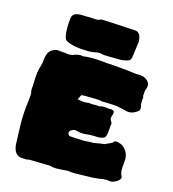

<svg xmlns="http://www.w3.org/2000/svg" viewBox="-132 -1017 1039 1150"><g transform="rotate(15 387.5 -442.0)"><path d="M324.7 24.4Q300.8 24.4 288.6 19.5Q282.7 17.6 277.3 17.6Q273.9 17.6 271 18.1L158.7 15.6Q148.4 15.6 138.7 18.6L112.8 17.6Q60.1 17.6 53.2 -50.8Q48.8 -160.6 48.8 -192.4Q48.8 -251 56.6 -310.1L62 -364.7Q62 -372.1 60.1 -379.4Q58.1 -386.7 58.1 -394Q61 -421.4 61 -447.3Q62.5 -509.3 75.2 -544.4Q81.1 -563 82.5 -582.5L85.9 -604.5Q94.7 -654.3 147 -662.1Q156.2 -662.1 167 -660.2Q181.2 -658.2 194.3 -658.2Q209 -654.8 221.7 -654.8Q239.3 -654.8 252.4 -661.1Q257.3 -664.1 271 -666.5Q280.3 -668.5 287.6 -668.5Q296.4 -668.5 305.7 -666Q328.6 -669.9 358.9 -669.9Q390.1 -669.9 429.2 -666Q439.9 -666 452.1 -663.6Q481 -663.6 587.9 -652.8Q634.8 -646 640.6 -646L654.8 -646.5Q688.5 -646.5 709 -627.9Q724.6 -614.3 724.6 -595.7Q724.6 -585.9 720.7 -575.7Q715.3 -564.9 715.3 -554.7Q715.3 -542 713.4 -529.8Q716.8 -524.9 716.8 -517.6Q716.8 -513.7 714.4 -511.7V-484.9Q714.4 -476.6 716.8 -468Q719.2 -459.5 719.2 -453.1Q719.2 -440.9 704.8 -431.2Q690.4 -421.4 678.5 -417.7Q666.5 -414.1 657.7 -414.1Q648.9 -414.1 639.6 -416Q579.6 -433.1 534.2 -433.1Q515.1 -433.1 495.6 -434.1L491.2 -433.6Q481.4 -433.6 471.2 -437.5Q454.1 -439.9 386.2 -439.9L358.4 -439.5Q356 -439.5 353.8 -436.3Q351.6 -433.1 346.9 -422.9Q342.3 -412.6 339.8 -409.2Q368.2 -402.8 383.8 -402.8Q394.5 -402.8 405.3 -404.8Q408.7 -405.8 412.6 -405.8Q420.4 -402.8 436 -402.8L453.1 -403.8Q466.3 -401.9 474.6 -401.9Q483.4 -401.9 490.7 -405.8H500.5Q517.1 -405.8 535.6 -402.8L545.4 -403.3Q569.3 -403.3 569.3 -386.2Q569.3 -378.4 565.4 -369.4Q561.5 -360.4 561.5 -352.1Q561.5 -341.3 568.8 -331.1Q573.2 -326.2 573.2 -320.3Q570.8 -306.2 570.3 -291.5Q567.9 -248 558.6 -232.4Q541.5 -221.2 517.1 -221.2Q502 -221.2 489.3 -222.2Q475.6 -221.7 467 -221.7Q458.5 -221.7 450.2 -220.7Q439 -218.8 423.3 -218.8Q400.4 -218.8 386.7 -224.6Q379.4 -226.6 372.1 -226.6Q362.3 -226.6 353.5 -220.7Q339.4 -212.9 339.4 -202.1Q339.4 -197.3 341.8 -191.9Q346.2 -184.1 351.3 -183.3Q356.4 -182.6 360.4 -182.6Q367.2 -182.6 374.5 -181.6Q381.8 -180.7 390.6 -180.7Q406.7 -180.7 418.7 -179.7Q430.7 -178.7 438.5 -178.7Q452.6 -178.7 471.7 -180.7L485.8 -181.2L488.3 -180.7Q503.4 -181.2 522.9 -185.1Q542.5 -189 565.9 -191.4Q574.2 -194.3 583.7 -199.7Q593.3 -205.1 602.1 -208.3Q610.8 -211.4 617.2 -220.7Q620.1 -224.6 627.4 -224.6Q640.6 -224.6 657.2 -217.8Q669.9 -212.4 677.7 -205.1Q708.5 -175.8 708.5 -134.8Q708 -118.7 706.1 -101.6Q704.1 -87.4 704.1 -72.3Q704.1 -50.3 713.4 -31.7Q715.3 -27.3 715.3 -23.4Q715.3 -13.2 702.6 -2.9Q686 10.7 661.1 15.6Q648.9 15.1 636.7 12.2Q622.6 13.2 613.3 13.2Q604 13.2 595.7 16.6L549.8 21Q532.2 21 496.3 22.5Q460.4 23.9 438 23.9Q421.9 23.9 404.3 21.5Q400.9 20 396 20Q386.7 20 372.6 21.5Q344.7 24.4 324.7 24.4ZM332 -703.6Q237.3 -703.6 188.5 -728.5Q168.9 -739.7 168.9 -807.6Q168.9 -841.8 174.3 -876Q183.6 -895 200.7 -899.4Q215.3 -902.8 228 -902.8Q239.3 -902.8 303.7 -900.9Q314.9 -899.4 326.7 -899.4Q337.9 -899.4 349.6 -905.8Q353 -907.7 357.9 -907.7Q376 -907.7 568.8 -896.5Q603 -891.6 604.5 -835.4L590.8 -734.4Q586.9 -718.8 575.9 -713.6Q564.9 -708.5 539.1 -704.6L531.2 -704.1Q424.3 -704.1 415 -707Q400.4 -710.9 389.6 -710.9Q381.8 -710.9 375 -709Q353 -703.6 332 -703.6Z"/></g></svg>

Font: Kaph
Style: Regular
Weight: 400
Designer: GGBotNet
Foundry: f0n7.com
Version: 1.10